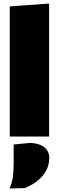

<svg xmlns="http://www.w3.org/2000/svg" viewBox="-20 -770 332 1083"><path d="M35 0Q35 -52 35 -101Q35 -150 35 -213V-493Q35 -552.5 35 -612.2Q35 -672 35 -734L257 -750Q257 -692.5 257 -628.8Q257 -565 257 -493V-213Q257 -150 257 -101Q257 -52 257 0ZM34 293Q48.5 260 52.8 225.5Q57 191 57 156Q57 128 57 100.2Q57 72.5 57 45L152 36Q204 39 231 61.5Q258 84 258 120Q258 157.5 241.8 189.5Q225.5 221.5 194.8 247Q164 272.5 120 291Z"/></svg>

Font: Commissioner Thin Black
Style: Regular
Weight: 900
Version: Version 1.000